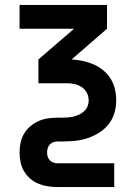

<svg xmlns="http://www.w3.org/2000/svg" viewBox="-20 -540 540 775"><path d="M212 215Q192 215 172.5 212Q153 209 135 201.5Q117 194 102 181Q87 168 77 151Q67 134 63 114.5Q59 95 59 75Q59 55 63 36Q67 17 77 0Q87 -17 102 -30Q117 -43 135 -51Q153 -59 172.5 -62Q192 -65 212 -65H231Q243 -65 255 -66Q267 -67 278.5 -70Q290 -73 300.5 -78Q311 -83 320 -91.5Q329 -100 333.5 -111Q338 -122 338 -134Q338 -150 331 -164.5Q324 -179 310.5 -188Q297 -197 281.5 -200.5Q266 -204 250 -204H135V-300L279 -424H59V-520H412V-424L269 -300Q292 -299 314.5 -294Q337 -289 358 -280Q379 -271 397 -256Q415 -241 427 -221.5Q439 -202 444 -179.5Q449 -157 449 -134Q449 -108 441.5 -83Q434 -58 418 -38Q402 -18 379.5 -4Q357 10 332.5 18Q308 26 282.5 28.5Q257 31 231 31H212Q203 31 195 34Q187 37 181 43.5Q175 50 172.5 58.5Q170 67 170 75Q170 84 172.5 92.5Q175 101 181 107Q187 113 195 116Q203 119 212 119H441V215Z"/></svg>

Font: Iosevka Curly
Style: Bold
Weight: 700
Monospace: yes
Designer: Belleve Invis
Foundry: Belleve Invis
Version: Version 22.1.2; ttfautohint (v1.8.4)